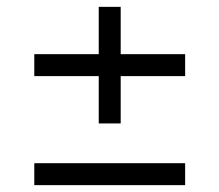

<svg xmlns="http://www.w3.org/2000/svg" viewBox="-20 -540 640 560"><path d="M268 -180V-318H80V-382H268V-520H332V-382H520V-318H332V-180ZM80 0V-64H520V0Z"/></svg>

Font: DM Mono Light
Style: Regular
Weight: 300
Designer: Colophon Foundry
Foundry: Colophon Foundry
Version: Version 1.000; ttfautohint (v1.8.2.53-6de2)